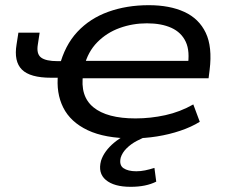

<svg xmlns="http://www.w3.org/2000/svg" viewBox="-20 -525 879 741"><path d="M491 9Q385 9 318.5 -22.5Q252 -54 224 -110Q196 -166 204 -239L212 -225H177Q96 -225 64.5 -256.5Q33 -288 44 -354L51 -399H133L126 -353Q120 -317 138.5 -303Q157 -289 202 -289H235L209 -268Q230 -350 278.5 -402Q327 -454 398 -479.5Q469 -505 554 -505Q635 -505 691.5 -479Q748 -453 774 -398.5Q800 -344 789 -255L785 -223H284L301 -240Q288 -154 340.5 -111Q393 -68 503 -68Q561 -68 618 -80.5Q675 -93 726 -122L751 -55Q719 -35 676 -20.5Q633 -6 586 1.5Q539 9 491 9ZM547 -435Q492 -435 442 -417Q392 -399 355.5 -362Q319 -325 305 -269L293 -290H733L704 -267Q714 -327 697 -363.5Q680 -400 641.5 -417.5Q603 -435 547 -435ZM484 196Q420 196 388.5 169.5Q357 143 370 95Q382 58 420 26Q458 -6 527 -32L551 0Q530 7 507.5 19Q485 31 468.5 47.5Q452 64 446 83Q439 112 456.5 124Q474 136 506 136Q523 136 540 132.5Q557 129 576 123L583 176Q563 186 538.5 191Q514 196 484 196Z"/></svg>

Font: Nunito Sans 7pt Expanded
Style: Italic
Weight: 400
Width: 7
Italic angle: -9°
Designer: Vernon Adams
Foundry: Vernon Adams
Version: Version 3.101;gftools[0.9.27]